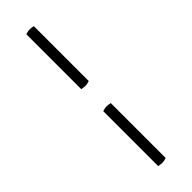

<svg xmlns="http://www.w3.org/2000/svg" viewBox="-286 -677 870 870"><g transform="rotate(-45 149.0 -241.5)"><path d="M124 -311V-663Q133 -666 139 -667Q145 -668 150 -668Q158 -668 174 -665V-313Q165 -310 159 -309Q153 -308 148 -308Q140 -308 124 -311ZM124 182V-170Q133 -173 139 -174Q145 -175 150 -175Q158 -175 174 -172V180Q165 183 159 184Q153 185 148 185Q140 185 124 182Z"/></g></svg>

Font: Scope One
Style: Regular
Weight: 400
Designer: Dalton Maag Ltd
Foundry: Dalton Maag Ltd
Version: Version 1.002; ttfautohint (v1.4.1) -l 11 -r 50 -G 50 -x 14 